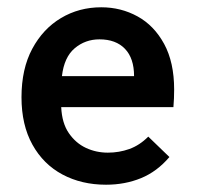

<svg xmlns="http://www.w3.org/2000/svg" viewBox="-20 -496 540 527"><path d="M271 11Q204 11 151.5 -17Q99 -45 69 -99Q39 -153 39 -229Q39 -307 68.5 -362Q98 -417 147.5 -446.5Q197 -476 258 -476Q312 -476 357.5 -451Q403 -426 430.5 -375.5Q458 -325 458 -250Q458 -240 457.5 -226Q457 -212 456 -202H148Q150 -158 169 -130.5Q188 -103 216 -90Q244 -77 276 -77Q307 -77 335 -87Q363 -97 387 -121L445 -65Q411 -25 367 -7Q323 11 271 11ZM150 -287H348Q348 -336 323 -362Q298 -388 253 -388Q214 -388 185 -363.5Q156 -339 150 -287Z"/></svg>

Font: Inconsolata
Style: Bold
Weight: 700
Monospace: yes
Designer: Raph Levien, Cyreal, Brenton Simpson
Foundry: Raph Levien, Cyreal, Google
Version: Version 3.100; ttfautohint (v1.8.4.7-5d5b)